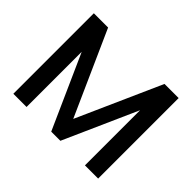

<svg xmlns="http://www.w3.org/2000/svg" viewBox="-145 -933 1172 1172"><g transform="rotate(45 441.0 -347.5)"><path d="M685 -695C685 -695 442 -150 442 -150C442 -150 198 -695 198 -695C198 -695 75 -695 75 -695C75 -695 75 0 75 0C75 0 189 0 189 0C189 0 189 -476 189 -476C189 -476 402 0 402 0C402 0 481 0 481 0C481 0 693 -476 693 -476C693 -476 693 0 693 0C693 0 807 0 807 0C807 0 807 -695 807 -695C807 -695 685 -695 685 -695Z"/></g></svg>

Font: Girnar Poppins
Style: Medium
Weight: 500
Designer: Ninad Kale (Devanagari), Jonny Pinhorn (Latin)
Foundry: Indian Type Foundry
Version: ""